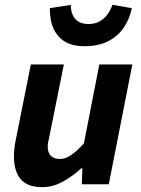

<svg xmlns="http://www.w3.org/2000/svg" viewBox="-20 -763 584 795"><path d="M154.8 12Q93.8 12 65.8 -21Q37.7 -54 37.7 -115.4Q37.7 -132.4 39.7 -150Q41.7 -167.6 45.7 -186L107.7 -496H244.4L185.5 -203.4Q182.5 -188.6 180 -177.2Q177.5 -165.8 177.5 -155.9Q177.5 -130.5 190.8 -117.6Q204 -104.6 228.3 -104.6Q250.5 -104.6 274.1 -120.6Q297.8 -136.6 327.5 -169.4L391.2 -496H527.9L430.4 0H318.8L321 -66.6H317Q283.8 -35.3 241.6 -11.7Q199.4 12 154.8 12ZM328.8 -571.6Q283.1 -571.6 251.4 -589.2Q219.8 -606.8 202.9 -642Q186.1 -677.2 186.1 -729.2L273.1 -742.7Q273.1 -718.5 281.2 -700.8Q289.3 -683.1 305.3 -673.3Q321.4 -663.6 346.4 -663.6Q372.7 -663.6 392.1 -674.3Q411.5 -685.1 424.8 -703.3Q438.2 -721.5 445.5 -743.1L525.9 -729.2Q516.9 -685 492.9 -649.4Q469 -613.7 428.5 -592.7Q388.1 -571.6 328.8 -571.6Z"/></svg>

Font: Source Sans Variable
Style: Italic
Weight: 200
Italic angle: -11°
Designer: Paul D. Hunt
Foundry: Adobe Systems Incorporated
Version: Version 3.006;hotconv 1.0.111;makeotfexe 2.5.65597